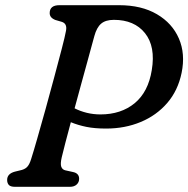

<svg xmlns="http://www.w3.org/2000/svg" viewBox="-20 -720 726 740"><path d="M680 -439.5Q666 -371 624.5 -323Q583 -275 522.2 -249.8Q461.5 -224.5 389 -224.5Q345 -224.5 313 -231Q281 -237.5 253 -249Q241.5 -205.5 232 -169.8Q222.5 -134 218 -114Q212 -88.5 216.2 -77.2Q220.5 -66 232 -63.5L261.5 -57Q285 -52 285 -31Q285 -17.5 275.5 -8.8Q266 0 249.5 0H38Q20.5 0 14 -7.2Q7.5 -14.5 7.5 -26.5Q7.5 -50.5 37.5 -58.5L56 -63Q74.5 -66.5 84 -76Q93.5 -85.5 100 -107Q109 -135 123.8 -186.8Q138.5 -238.5 155.8 -300.2Q173 -362 189.2 -423Q205.5 -484 218 -531.8Q230.5 -579.5 234.5 -602Q239.5 -629.5 217.5 -636L193.5 -643Q171.5 -651.5 171.5 -669.5Q171.5 -700 209 -700H439Q525.5 -700 584.8 -665.2Q644 -630.5 669.5 -571.5Q695 -512.5 680 -439.5ZM343.5 -580.5Q342 -575 334.8 -548.8Q327.5 -522.5 316.8 -482.8Q306 -443 293 -396.2Q280 -349.5 267.5 -302.5Q289 -291.5 314.5 -285.2Q340 -279 367 -279Q446.5 -279 499 -322.2Q551.5 -365.5 565 -450Q580 -540.5 539 -592Q498 -643.5 419 -643.5Q387 -643.5 369.8 -628.8Q352.5 -614 343.5 -580.5Z"/></svg>

Font: Fraunces 9pt S100
Style: Italic
Weight: 400
Italic angle: -16°
Version: Version 1.000; ttfautohint (v1.8.3)